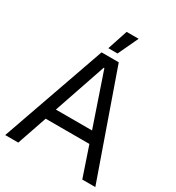

<svg xmlns="http://www.w3.org/2000/svg" viewBox="-205 -1000 1027 1122"><g transform="rotate(30 308.0 -438.5)"><path d="M398 -877H317L272 -741H334ZM4 0H92L161 -201H456L524 0H612L366 -700H250ZM186 -277 306 -629H310L430 -277Z"/></g></svg>

Font: Fixel Text Regular
Style: Regular
Weight: 400
Width: 4
Designer: AlfaBravo + MacPaw
Foundry: Kyrylo Tkachov, Marchela Mozhyna, Serhii Makarenko, Maria Weinstein, Zakhar Kryvoshyya
Version: Version 1.211